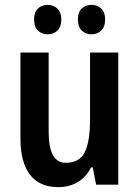

<svg xmlns="http://www.w3.org/2000/svg" viewBox="-20 -759 572 789"><path d="M466 -543V0H375L361 -71H354Q333 -30 298.5 -10Q264 10 220 10Q142 10 103 -41.5Q64 -93 64 -189V-543H180V-217Q180 -90 250 -90Q308 -90 329 -135Q350 -180 350 -267V-543ZM120 -679Q120 -709 136 -724Q152 -739 176 -739Q200 -739 216 -723.5Q232 -708 232 -679Q232 -649 216 -633.5Q200 -618 176 -618Q152 -618 136 -633Q120 -648 120 -679ZM300 -679Q300 -709 316 -724Q332 -739 356 -739Q380 -739 396 -723.5Q412 -708 412 -679Q412 -649 396 -633.5Q380 -618 356 -618Q332 -618 316 -633.5Q300 -649 300 -679Z"/></svg>

Font: Noto Sans Ethiopic Condensed SemiBold
Style: Regular
Weight: 600
Width: 3
Designer: Monotype Design Team
Foundry: Monotype Imaging Inc.
Version: Version 2.102; ttfautohint (v1.8.4.7-5d5b)